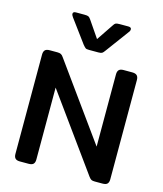

<svg xmlns="http://www.w3.org/2000/svg" viewBox="-134 -1035 965 1134"><g transform="rotate(15 349.0 -468.0)"><path d="M282 -763 178 -904Q170 -915 170 -923Q170 -936 188 -936H241Q258 -936 265 -932.5Q272 -929 280 -917L349 -816L417 -917Q424 -929 431 -932.5Q438 -936 456 -936H508Q527 -936 527 -923Q527 -913 519 -904L415 -763Q406 -750 399.5 -746Q393 -742 377 -742H320Q304 -742 298.5 -746Q293 -750 282 -763ZM59 -36V-643Q59 -662 67.5 -671Q76 -680 97 -680H143Q157 -680 165 -676Q173 -672 181 -660L511 -202V-643Q511 -662 519.5 -671Q528 -680 548 -680H601Q621 -680 630 -671Q639 -662 639 -643V-36Q639 -18 630.5 -9Q622 0 601 0H554Q540 0 533 -3.5Q526 -7 517 -19L187 -476V-36Q187 -18 178.5 -9Q170 0 149 0H96Q76 0 67.5 -9Q59 -18 59 -36Z"/></g></svg>

Font: Mitr
Style: Regular
Weight: 400
Designer: Thanarat Vachiruckul
Foundry: Cadson Demak
Version: Version 1.003